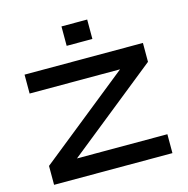

<svg xmlns="http://www.w3.org/2000/svg" viewBox="-121 -973 1064 1089"><g transform="rotate(-15 410.5 -428.5)"><path d="M63 -647H758V-536L227 -111H758V0H63V-111L594 -536H63ZM487 -857V-743H336V-857Z"/></g></svg>

Font: Syne Modified
Style: Bold
Weight: 700
Designer: Lucas Descroix
Foundry: Bonjour Monde
Version: Version 2.200